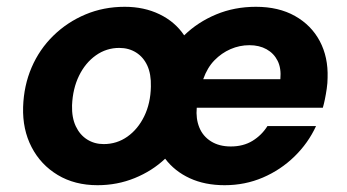

<svg xmlns="http://www.w3.org/2000/svg" viewBox="-20 -533 1022 565"><path d="M267 12Q200 12 150 -18Q100 -48 73 -100Q46 -152 48 -218Q50 -281 73 -334.5Q96 -388 137 -428Q178 -468 231.5 -490.5Q285 -513 347 -513Q404 -513 449.5 -491Q495 -469 522 -429Q562 -468 616 -490.5Q670 -513 733 -513Q800 -513 848 -486Q896 -459 921 -412Q946 -365 944 -304Q944 -289 941.5 -272Q939 -255 936 -240.5Q933 -226 930 -216H559Q556 -184 566.5 -158Q577 -132 601 -117Q625 -102 659 -102Q696 -102 723 -118.5Q750 -135 767 -162H910Q887 -112 846.5 -72.5Q806 -33 753.5 -10.5Q701 12 641 12Q583 12 538.5 -8.5Q494 -29 466 -66Q428 -30 376.5 -9Q325 12 267 12ZM285 -109Q324 -109 355 -131Q386 -153 404.5 -191Q423 -229 424 -278Q425 -315 413.5 -340Q402 -365 380.5 -378.5Q359 -392 331 -392Q293 -392 262 -370Q231 -348 212.5 -310Q194 -272 192 -223Q191 -187 203 -161.5Q215 -136 236.5 -122.5Q258 -109 285 -109ZM578 -300H805Q808 -332 797 -354Q786 -376 764.5 -388Q743 -400 714 -400Q685 -400 658.5 -388.5Q632 -377 611 -355.5Q590 -334 578 -300Z"/></svg>

Font: DM Sans 18pt ExtraBold
Style: Italic
Weight: 800
Italic angle: -10°
Designer: Colophon Foundry, Jonny Pinhorn
Foundry: Colophon Foundry
Version: Version 4.004;gftools[0.9.30]